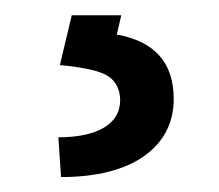

<svg xmlns="http://www.w3.org/2000/svg" viewBox="-20 -20 288 252"><path d="M74.2 0 58.6 65.4C90.3 68.4 111.8 73.2 122.1 80.1C132.3 86.9 137.7 97.7 137.7 111.8C137.7 142.6 107.9 160.2 56.6 160.2L60.1 212.4C106.4 212.4 143.1 203.1 168.9 185.1C194.8 166.5 208 141.6 208 109.9C208 62.5 183.1 34.2 133.3 25.4L139.2 0Z"/></svg>

Font: Roboto
Style: Regular
Weight: 400
Designer: Google
Version: Version 2.137; 2017